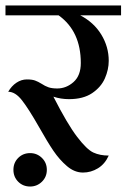

<svg xmlns="http://www.w3.org/2000/svg" viewBox="-33 -620 462 701"><path d="M409 -564H260Q310 -538 337 -493.5Q364 -449 364 -398Q364 -366 350 -334Q336 -302 303.5 -280Q271 -258 219 -258Q189 -258 162 -267Q213 -167 248.5 -120.5Q284 -74 308 -63Q332 -52 364 -52Q350 -21 324.5 -5.5Q299 10 270 10Q239 10 211.5 -13.5Q184 -37 162 -69.5Q140 -102 109 -157Q72 -222 47.5 -253.5Q23 -285 -3 -285Q9 -306 27 -318Q45 -330 65 -330Q84 -330 95 -326Q106 -322 119 -314Q131 -306 143.5 -301.5Q156 -297 176 -297Q209 -297 235.5 -320.5Q262 -344 262 -390Q262 -506 181 -564H-13V-600H409ZM138 0Q138 26 120 43.5Q102 61 77 61Q51 61 33.5 43.5Q16 26 16 0Q16 -26 33.5 -43.5Q51 -61 77 -61Q102 -61 120 -43.5Q138 -26 138 0Z"/></svg>

Font: Arya
Style: Regular
Weight: 400
Designer: Eduardo Rodriguez Tunni, Modular Infotech
Foundry: Eduardo Rodriguez Tunni, Modular Infotech
Version: Version 1.002